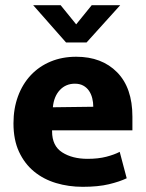

<svg xmlns="http://www.w3.org/2000/svg" viewBox="-20 -710 564 741"><path d="M491 -207H181V-203Q181 -147 220 -122Q259 -97 318 -97Q359 -97 390 -105Q421 -113 442 -124L469 -22Q442 -9 400.5 1Q359 11 299 11Q245 11 196.5 -3.5Q148 -18 111.5 -48Q75 -78 53.5 -124Q32 -170 32 -234Q32 -291 49.5 -338.5Q67 -386 99 -420Q131 -454 175.5 -472.5Q220 -491 274 -491Q373 -491 432 -431Q491 -371 491 -260ZM340 -298Q340 -315 336 -331Q332 -347 323.5 -359.5Q315 -372 301.5 -379.5Q288 -387 269 -387Q234 -387 211 -362.5Q188 -338 184 -296ZM314 -546H235L108 -690H214L274 -616L334 -690H444Z"/></svg>

Font: Mukta Malar ExtraBold
Style: Regular
Weight: 800
Designer: Aadarsh Rajan, Girish Dalvi, Yashodeep Gholap
Foundry: Ek Type
Version: Version 2.538;PS 1.000;hotconv 16.6.51;makeotf.lib2.5.65220;